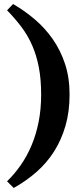

<svg xmlns="http://www.w3.org/2000/svg" viewBox="-20 -722 415 952"><path d="M15 177Q52 141 83 96.5Q114 52 136.5 -1.5Q159 -55 171.5 -117.5Q184 -180 184 -253Q184 -329 172.5 -388.5Q161 -448 139.5 -497Q118 -546 86.5 -588Q55 -630 15 -671L45 -702Q102 -669 152.5 -626Q203 -583 241.5 -528Q280 -473 302.5 -405Q325 -337 325 -253Q325 -168 304.5 -97.5Q284 -27 247.5 30Q211 87 160 131.5Q109 176 48 210Z"/></svg>

Font: PT Serif
Style: Bold
Weight: 700
Designer: A.Korolkova, O.Umpeleva, V.Yefimov
Foundry: ParaType Ltd
Version: Version 1.000W OFL; ttfautohint (v1.6)